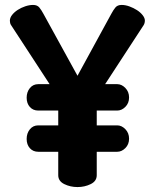

<svg xmlns="http://www.w3.org/2000/svg" viewBox="-20 -758 627 778"><path d="M88 -362Q88 -385 101 -401Q114 -417 135 -417H181L25 -656Q22 -660 21 -665.5Q20 -671 20 -674Q20 -686 29 -697.5Q38 -709 52 -718Q66 -727 82.5 -732.5Q99 -738 114 -738Q131 -738 139.5 -727.5Q148 -717 156 -702L294 -451L431 -702Q439 -717 447.5 -727.5Q456 -738 473 -738Q488 -738 504.5 -732Q521 -726 535 -717Q549 -708 558 -696.5Q567 -685 567 -675Q567 -664 562 -656L406 -417H455Q473 -417 488 -401.5Q503 -386 503 -363Q503 -340 488 -325Q473 -310 455 -310H372V-250H455Q473 -250 488 -234.5Q503 -219 503 -196Q503 -173 488 -158Q473 -143 455 -143H372V-48Q372 -24 347.5 -12Q323 0 294 0Q265 0 240.5 -12Q216 -24 216 -48V-143H135Q114 -143 101 -157.5Q88 -172 88 -195Q88 -218 101 -234Q114 -250 135 -250H216V-310H135Q114 -310 101 -324.5Q88 -339 88 -362Z"/></svg>

Font: AkaAcidDosis
Style: ExtraBold
Weight: 800
Designer: Edgar Tolentino, Pablo Impallari, Igino Marini, Aka-Acid
Foundry: Edgar Tolentino, Pablo Impallari, Igino Marini, Aka-Acid
Version: Version 1.007